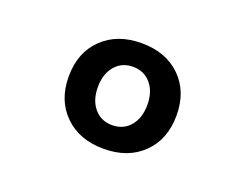

<svg xmlns="http://www.w3.org/2000/svg" viewBox="-64 -819 714 559"><g transform="rotate(20 293.0 -539.5)"><path d="M293 -376Q217.8 -376 171.9 -420.9Q126 -465.8 126 -539.6Q126 -613.8 171.9 -658.4Q217.8 -703.1 293 -703.1Q368.7 -703.1 414.3 -658.4Q460 -613.8 460 -539.6Q460 -465.8 414.3 -420.9Q368.7 -376 293 -376ZM293 -449.2Q327.6 -449.2 348.6 -474.1Q369.6 -499 369.6 -539.6Q369.6 -580.1 348.6 -605Q327.6 -629.9 293 -629.9Q258.3 -629.9 237.3 -605Q216.3 -580.1 216.3 -539.6Q216.3 -499 237.3 -474.1Q258.3 -449.2 293 -449.2Z"/></g></svg>

Font: CaskaydiaCove NFP
Style: Regular
Weight: 400
Designer: Aaron Bell
Foundry: Saja Typeworks
Version: Version 2111.001; VTT 6.35;Nerd Fonts 3.1.1